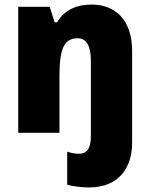

<svg xmlns="http://www.w3.org/2000/svg" viewBox="-20 -583 658 843"><path d="M371 240C508 240 560 146 560 45V-360C560 -497 485 -563 382 -563C318 -563 262 -540 231 -485H220L198 -553H60V0H241V-246C241 -367 260 -415 321 -415C360 -415 379 -381 379 -316V15C379 74 357 92 328 92C309 92 295 89 275 83V228C302 236 342 240 371 240Z"/></svg>

Font: Noto Sans Devanagari SemiCondensed Black
Style: Regular
Weight: 900
Width: 4
Designer: Jelle Bosma - Monotype Design Team
Foundry: Monotype Imaging Inc.
Version: Version 2.004